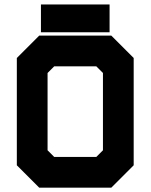

<svg xmlns="http://www.w3.org/2000/svg" viewBox="-20 -864 693 884"><path d="M160.5 0 57.5 -103V-597L160.5 -700H492.5L595.5 -597V-103L492.5 0ZM229.5 -141.5H423.5L454 -172V-528L423.5 -558.5H229.5L199 -528V-172ZM197 -71H457.5L524.5 -138V-562.5L457.5 -629.5H197L130 -562.5V-138ZM197 -71 130 -138V-562.5L197 -629.5H457.5L524.5 -562.5V-138L457.5 -71ZM168.5 -715.5V-843.5H484.5V-715.5ZM233.5 -778.5H425.5H233.5Z"/></svg>

Font: Tourney Thin Black
Style: Regular
Weight: 900
Version: Version 1.015